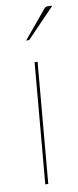

<svg xmlns="http://www.w3.org/2000/svg" viewBox="-52 -737 312 767"><g transform="rotate(-5 104.0 -354.0)"><path d="M110 -490V0H98V-490ZM188 -708 87 -583Q84.5 -579 79 -579H72L154 -697Q158.5 -704 162.5 -706Q166.5 -708 175 -708Z"/></g></svg>

Font: Lato 2
Style: Regular
Weight: 100
Designer: Lukasz Dziedzic with Adam Twardoch and Botio Nikoltchev
Foundry: tyPoland Lukasz Dziedzic
Version: Version 2.015; 2015-08-06; http://www.latofonts.com/